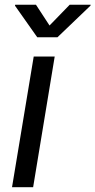

<svg xmlns="http://www.w3.org/2000/svg" viewBox="-20 -775 395 795"><path d="M29.8 0 119.6 -541H206.5L117.2 0ZM128.9 -755.4 185.1 -669.4 268.6 -755.4H355.5L354.5 -751.5L217.8 -620.6H134.3L42 -751.5L43 -755.4Z"/></svg>

Font: Inter 17pt
Style: Italic
Weight: 400
Italic angle: -9.3988°
Version: Version 4.001;git-66647c0bb